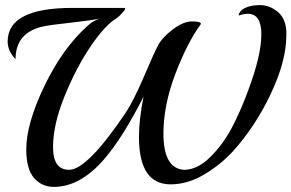

<svg xmlns="http://www.w3.org/2000/svg" viewBox="-20 -729 1143 753"><path d="M1103 -607V-591Q1103 -490 1042 -361Q981 -232 892 -134Q844 -82 779.5 -44Q715 -6 649 -6Q525 -6 525 -192Q525 -260 543 -350Q462 -190 388 -104Q294 4 191 4Q144 4 113.5 -31Q83 -66 83 -143Q83 -244 154.5 -392.5Q226 -541 325 -629Q343 -646 370 -656Q332 -648 253 -639.5Q174 -631 148 -625Q41 -601 41 -497Q10 -529 10 -566Q10 -698 264 -698H469Q471 -698 471 -694.5Q471 -691 458.5 -677Q446 -663 435 -656Q392 -630 336 -548Q280 -466 234 -353.5Q188 -241 188 -152Q188 -63 251 -63Q322 -63 473 -287Q504 -334 544 -427.5Q584 -521 600 -551.5Q616 -582 657.5 -613.5Q699 -645 733.5 -645Q768 -645 768 -635Q715 -563 668 -440Q621 -317 621 -205Q621 -68 702 -63Q754 -63 804.5 -113Q855 -163 889.5 -228.5Q924 -294 954 -376Q1005 -513 1005 -594Q1005 -675 952 -675Q936 -675 916 -668Q918 -686 940.5 -697.5Q963 -709 999.5 -709Q1036 -709 1068 -683.5Q1100 -658 1103 -607Z"/></svg>

Font: Playball
Style: Regular
Weight: 400
Designer: Robert E. Leuschke
Foundry: Robert E. Leuschke
Version: Version 1.001